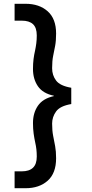

<svg xmlns="http://www.w3.org/2000/svg" viewBox="-20 -831 484 1013"><path d="M57 162V73H95Q134 73 154 54Q174 35 174 -5Q174 -25 172 -43Q170 -61 166 -78Q161 -101 157.5 -126Q154 -151 154 -182Q154 -235 180 -273Q206 -311 264 -324V-326Q206 -338 180 -376Q154 -414 154 -467Q154 -496 157 -519.5Q160 -543 165 -564Q169 -583 171.5 -602.5Q174 -622 174 -644Q174 -685 154 -703.5Q134 -722 95 -722H57V-811H115Q187 -811 231.5 -771.5Q276 -732 276 -654Q276 -616 271 -589.5Q266 -563 260.5 -536.5Q255 -510 255 -471Q255 -434 276 -406Q297 -378 356 -368V-282Q297 -272 276 -243Q255 -214 255 -179Q255 -142 260.5 -114Q266 -86 271 -59.5Q276 -33 276 4Q276 83 231.5 122.5Q187 162 115 162Z"/></svg>

Font: Rethink Sans Medium
Style: Regular
Weight: 500
Designer: The Rethink Sans project authors (Hans Thiessen). DM Sans designed by Colophon Foundry.
Foundry: Rethink Communications LLC
Version: Version 1.001